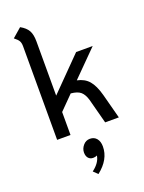

<svg xmlns="http://www.w3.org/2000/svg" viewBox="-184 -817 889 1187"><g transform="rotate(-20 260.5 -223.5)"><path d="M488 0H398L355 -163Q344 -201 323.5 -219Q303 -237 259 -241L170 -151V0H82V-616Q82 -638 74.5 -651Q67 -664 45 -681L105 -733Q141 -713 155.5 -687Q170 -661 170 -616V-259L378 -470H487L322 -304Q371 -294 399 -261.5Q427 -229 445 -163ZM334 135Q334 220 250 286L222 259Q273 221 280 175Q269 181 254 181Q234 181 222.5 167.5Q211 154 211 131Q211 106 229 84.5Q247 63 274 63Q302 63 318 82.5Q334 102 334 135Z"/></g></svg>

Font: KoHo Medium
Style: Regular
Weight: 500
Version: Version 1.000; ttfautohint (v1.6)